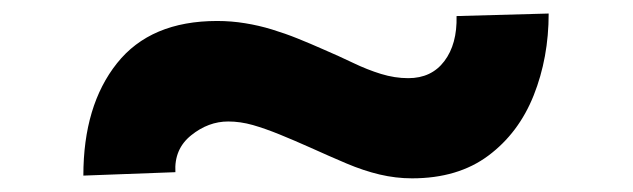

<svg xmlns="http://www.w3.org/2000/svg" viewBox="-20 -515 927 281"><path d="M583 -254Q559.3 -254 535.6 -259.6Q512 -265.2 487 -275.8Q462 -286.4 433.7 -299.2Q410.2 -309.7 389.3 -318.2Q368.4 -326.7 350.1 -332Q331.7 -337.2 314 -337.2Q284.9 -337.2 259.8 -317Q234.7 -296.9 236.7 -263L102 -258Q102 -360.6 151.2 -422.4Q200.4 -484.3 297.8 -484.3Q318.8 -484.3 338.7 -481Q358.7 -477.8 378 -471.9Q397.4 -466 416 -458.5Q434.6 -451 452.6 -443Q475.9 -433 496.7 -423Q517.5 -413 537.6 -406.8Q557.8 -400.6 577.5 -400.6Q611.5 -400.6 630.3 -425.5Q649.2 -450.4 648.2 -491.5L783 -495.2Q783 -430.5 761.1 -375.5Q739.2 -320.4 694.7 -287.2Q650.2 -254 583 -254Z"/></svg>

Font: Lexend Zetta
Style: Regular
Weight: 400
Designer: Bonnie Shaver-Troup, Thomas Jockin
Foundry: Lexend
Version: Version 1.007